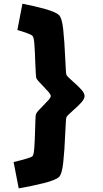

<svg xmlns="http://www.w3.org/2000/svg" viewBox="-20 -821 561 1041"><path d="M156.2 25.9Q163.1 19 166 -19.8Q168.9 -58.6 170.4 -120.1Q171.4 -159.2 172.4 -179.4Q173.3 -199.7 175.8 -204.1Q179.7 -211.9 188.7 -221.9Q197.8 -231.9 213.9 -248Q233.9 -268.1 244.4 -280.3Q254.9 -292.5 255.4 -300.3Q254.9 -308.6 244.4 -321Q233.9 -333.5 213.9 -354Q183.1 -384.8 177.2 -396.5Q174.3 -403.3 171.4 -478Q169.4 -543 166.5 -581.1Q163.6 -619.1 156.2 -626.5Q151.4 -632.3 125.2 -641.8Q99.1 -651.4 74.2 -658.2L101.6 -800.8Q166.5 -788.6 224.4 -772.2Q282.2 -755.9 299.3 -739.7Q315.9 -725.1 322.8 -661.1Q329.6 -597.2 334 -498.5Q335.4 -467.3 336.9 -442.1Q338.4 -417 340.8 -413.6Q344.2 -408.2 354 -398.9Q363.8 -389.6 374.5 -379.9Q404.3 -354 421.4 -334.7Q438.5 -315.4 438.5 -300.3Q438.5 -285.2 421.4 -265.9Q404.3 -246.6 374.5 -220.7Q363.8 -210.9 354 -201.7Q344.2 -192.4 340.8 -187Q338.4 -183.6 336.9 -158.9Q335.4 -134.3 334 -103Q330.1 -6.3 323 59.1Q315.9 124.5 299.3 139.2Q280.8 155.8 218.3 171.6Q155.8 187.5 81.5 200.2L53.7 57.6Q146.5 35.6 156.2 25.9Z"/></svg>

Font: Lesson One Extra
Style: Regular
Weight: 800
Designer: But Ko, Victor Gaultney, Annie Olsen, Julie Remington, Don Collingsworth, Eric Hays, Becca Hirsbrunner
Version: Version 1.100